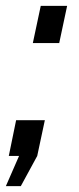

<svg xmlns="http://www.w3.org/2000/svg" viewBox="-28 -538 271 655"><path d="M84 -391 111 -518H201L174 -391ZM-8 97 37 -6H2L27 -128H125L99 -6L43 97Z"/></svg>

Font: Raleway-v4020 SemiBold
Style: Italic
Weight: 600
Italic angle: -12°
Designer: Matt McInerney, Pablo Impallari, Rodrigo Fuenzalida
Foundry: Matt McInerney, Pablo Impallari, Rodrigo Fuenzalida
Version: Version 4.020;PS 004.020;hotconv 1.0.88;makeotf.lib2.5.64775